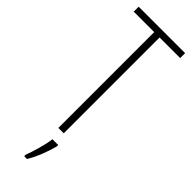

<svg xmlns="http://www.w3.org/2000/svg" viewBox="-308 -727 962 962"><g transform="rotate(45 172.5 -246.5)"><path d="M191 0V-679H337V-714H8V-679H153V0ZM213 71V61H172C168 101 146 175 132 211V221H152C179 177 201 118 213 71Z"/></g></svg>

Font: Noto Sans Gurmukhi UI ExtraCondensed ExtraLight
Style: Regular
Weight: 200
Width: 2
Designer: Jelle Bosma - Monotype Design Team
Foundry: Monotype Imaging Inc.
Version: Version 2.004